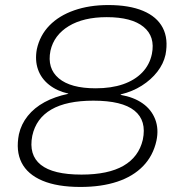

<svg xmlns="http://www.w3.org/2000/svg" viewBox="-20 -733 711 761"><path d="M299 8Q207 8 148 -17Q89 -42 65.5 -88.5Q42 -135 55 -201Q64 -241 90 -273.5Q116 -306 156.5 -328Q197 -350 250 -361L251 -362Q206 -372 174.5 -397Q143 -422 130.5 -458Q118 -494 126 -538Q138 -593 176 -632Q214 -671 274 -692Q334 -713 409 -713Q492 -713 547 -690Q602 -667 625 -623Q648 -579 636 -516Q628 -480 603.5 -448.5Q579 -417 542 -393.5Q505 -370 459 -359L458 -357Q510 -348 545 -323.5Q580 -299 595 -260.5Q610 -222 600 -175Q587 -116 547.5 -75Q508 -34 445 -13Q382 8 299 8ZM303 -41Q409 -41 469.5 -76Q530 -111 546 -179Q562 -255 513 -294.5Q464 -334 350 -334Q244 -334 183.5 -299Q123 -264 108 -195Q93 -119 141.5 -80Q190 -41 303 -41ZM359 -383Q421 -383 467.5 -399Q514 -415 543.5 -445.5Q573 -476 582 -519Q596 -588 549 -626.5Q502 -665 403 -665Q311 -665 252.5 -629.5Q194 -594 180 -532Q166 -462 213 -422.5Q260 -383 359 -383Z"/></svg>

Font: Nunito Sans 7pt SemiExpanded ExtraLight
Style: Italic
Weight: 250
Width: 6
Italic angle: -9°
Designer: Vernon Adams
Foundry: Vernon Adams
Version: Version 3.101;gftools[0.9.27]